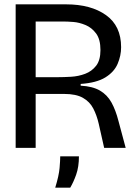

<svg xmlns="http://www.w3.org/2000/svg" viewBox="-20 -680 623 883"><path d="M52 0V-660H284Q398 -660 467.5 -610.5Q537 -561 537 -463Q537 -424 521 -386.5Q505 -349 464.5 -324Q424 -299 351 -294V-286Q406 -283 439.5 -263.5Q473 -244 492.5 -209Q512 -174 525 -123L558 0H459L434 -111Q425 -150 409 -181Q393 -212 361.5 -230Q330 -248 275 -248H144V0ZM144 -325H244Q273 -325 307 -327Q341 -329 371.5 -340.5Q402 -352 422 -377.5Q442 -403 442 -450Q442 -499 422 -526Q402 -553 373 -565Q344 -577 317 -579Q290 -581 275 -581H144ZM234 183Q251 128 254 92.5Q257 57 257 39H343Q343 87 330.5 122.5Q318 158 303 183Z"/></svg>

Font: Bricolage Grotesque 48pt
Style: Regular
Weight: 400
Designer: Mathieu Triay
Foundry: Atelier Triay
Version: Version 1.000; ttfautohint (v1.8.4.7-5d5b);gftools[0.9.32]